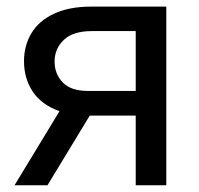

<svg xmlns="http://www.w3.org/2000/svg" viewBox="-20 -548 588 568"><path d="M381.5 -279V-456H251.5Q196 -456 168.8 -430Q141.5 -404 141.5 -366Q141.5 -329 165.8 -304Q190 -279 240 -279ZM472 0H381.5V-206H245.5L120.5 0H23L156 -219Q102 -238.5 76.5 -277.5Q51 -316.5 51 -367Q51 -413 73 -449.8Q95 -486.5 139.8 -507.5Q184.5 -528.5 251.5 -528.5H472Z"/></svg>

Font: Roberto Sans
Style: Regular
Weight: 400
Designer: Google (font) & Cristiano Sobral (main changes)
Version: Version 1.500; ttfautohint (v1.8.4.7-5d5b-dirty)